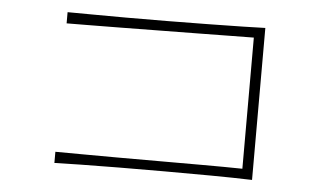

<svg xmlns="http://www.w3.org/2000/svg" viewBox="-42 -691 1083 633"><g transform="rotate(5 500.0 -375.0)"><path d="M812 -124Q751 -126 675.5 -126.5Q600 -127 521.5 -127Q443 -127 371 -126.5Q299 -126 243 -125Q187 -124 158 -123V-160Q187 -160 240.5 -159.5Q294 -159 361.5 -159Q429 -159 502.5 -159Q576 -159 647 -159Q718 -159 777 -158V-592Q747 -592 696.5 -591Q646 -590 584.5 -589.5Q523 -589 458.5 -588Q394 -587 334.5 -586.5Q275 -586 228.5 -585.5Q182 -585 158 -585V-622Q184 -622 235 -621.5Q286 -621 352 -621Q418 -621 488 -621.5Q558 -622 623.5 -623Q689 -624 739 -625Q789 -626 812 -627Z"/></g></svg>

Font: Zen Kaku Gothic Antique Light
Style: Regular
Weight: 300
Designer: Yoshimichi Ohira
Foundry: Positype
Version: Version 1.001